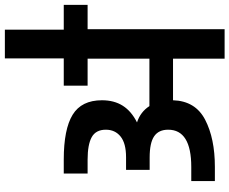

<svg xmlns="http://www.w3.org/2000/svg" viewBox="-97 -846 943 789"><g transform="rotate(-90 374.5 -451.5)"><path d="M749 -661V-563H649V0H528V-212H357Q354 -120 277 -80Q200 -40 83 -40H25V-137H83Q236 -137 236 -232Q236 -271 209 -289.5Q182 -308 122 -308H71V-405H123Q180 -405 208 -427.5Q236 -450 236 -488Q236 -529 205.5 -546Q175 -563 113 -563H56V-661H113Q238 -661 297.5 -624.5Q357 -588 357 -504Q357 -454 334.5 -418.5Q312 -383 266 -360Q309 -346 333 -309H528V-563H417V-661H529V-903H647V-661Z"/></g></svg>

Font: Biryani
Style: Bold
Weight: 700
Designer: Dan Reynolds and Mathieu Reguer
Foundry: Dan Reynolds and Mathieu Reguer
Version: Version 1.004; ttfautohint (v1.1) -l 5 -r 5 -G 72 -x 0 -D la